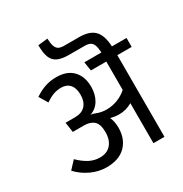

<svg xmlns="http://www.w3.org/2000/svg" viewBox="-211 -1106 1206 1265"><g transform="rotate(-30 391.5 -473.0)"><path d="M783 -621H674V0H590V-304Q542 -277 491 -277Q459 -277 426 -286Q442 -249 442 -204Q442 -119 391 -67.5Q340 -16 245 -16Q185 -16 127.5 -43Q70 -70 30 -114L83 -171Q123 -132 160.5 -113Q198 -94 239 -94Q293 -94 323 -128Q353 -162 353 -221Q353 -282 326.5 -306Q300 -330 252 -330H167L156 -406H228Q280 -406 307 -435.5Q334 -465 334 -517Q334 -568 310.5 -594.5Q287 -621 245 -621Q212 -621 183.5 -610Q155 -599 125 -578L86 -643Q126 -670 165.5 -683.5Q205 -697 252 -697Q334 -697 377.5 -651Q421 -605 421 -527Q421 -470 396 -427.5Q371 -385 324 -369Q340 -369 358 -361Q394 -346 435 -346Q477 -346 517 -361Q557 -376 590 -405V-621H473L462 -689H592Q590 -727 582 -747Q574 -767 558.5 -774.5Q543 -782 515 -782H398Q345 -782 314 -796.5Q283 -811 269.5 -845Q256 -879 256 -938L329 -946Q331 -907 338.5 -886.5Q346 -866 361 -858Q376 -850 404 -850H515Q594 -850 631 -812.5Q668 -775 672 -689H783Z"/></g></svg>

Font: FiraGO
Style: Regular
Weight: 400
Designer: bBox Type
Foundry: bBox Type GmbH
Version: Version 1.001;April 20, 2020;FontCreator 12.0.0.2555 64-bit